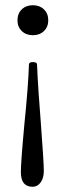

<svg xmlns="http://www.w3.org/2000/svg" viewBox="-20 -445 254 736"><path d="M106 -310Q80 -310 63.5 -326Q47 -342 47 -367Q47 -393 63.5 -409Q80 -425 106 -425Q132 -425 148.5 -409Q165 -393 165 -367Q165 -342 148.5 -326Q132 -310 106 -310ZM105 271Q60 271 60 215Q60 197 63 154.5Q66 112 73 36Q81 -42 85.5 -102Q90 -162 91 -199Q92 -207 106 -207Q122 -207 122 -198Q124 -147 128 -88.5Q132 -30 137 33Q142 99 145 146.5Q148 194 148 211Q148 237 136 254Q124 271 105 271Z"/></svg>

Font: Junicode Two Beta Condensed
Style: Regular
Weight: 400
Width: 3
Designer: Peter S. Baker
Foundry: Briery Creek Software
Version: Version 1.053; ttfautohint (v1.8.4)